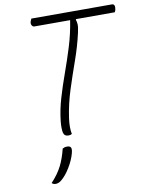

<svg xmlns="http://www.w3.org/2000/svg" viewBox="-102 -772 858 1115"><g transform="rotate(-10 326.5 -215.0)"><path d="M277 0Q270 6 257 6Q232 6 227 -16.5Q222 -39 226 -82Q233 -148 253 -216Q273 -284 298.5 -354.5Q324 -425 347 -499.5Q370 -574 382 -652H172Q162 -652 156.5 -661.5Q151 -671 155 -684Q157 -689 158.5 -693Q160 -697 162 -700H636Q658 -700 651 -666Q650 -662 648.5 -658.5Q647 -655 645 -652H417L415 -648Q419 -639 420.5 -622.5Q422 -606 414 -571Q396 -492 368 -413.5Q340 -335 314.5 -255.5Q289 -176 277 -94Q269 -37 277 0ZM210 75Q217 71 222.5 69.5Q228 68 238 68Q254 68 259 78Q264 88 257 113Q247 150 222 191.5Q197 233 169 256Q152 270 135 270Q121 270 112 261Q153 217 174.5 174.5Q196 132 210 75Z"/></g></svg>

Font: Recursive Mn Csl St Lt
Style: Italic
Weight: 300
Italic angle: -15°
Monospace: yes
Version: Version 1.079;hotconv 1.0.112;makeotfexe 2.5.65598; ttfautoh